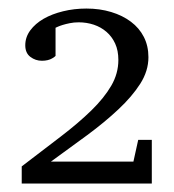

<svg xmlns="http://www.w3.org/2000/svg" viewBox="-20 -812 406 449"><path d="M30.8 -382.8V-422.9L122.1 -492.7Q163.6 -524.4 193.6 -553.7Q223.6 -583 240.2 -611.6Q256.8 -640.1 256.8 -671.9Q256.8 -693.8 249.3 -710.2Q241.7 -726.6 229 -737.5Q216.3 -748.5 199.5 -754.2Q182.6 -759.8 164.1 -759.8Q152.8 -759.8 143.3 -757.8Q133.8 -755.9 126.7 -753.7Q119.6 -751.5 115.2 -749.5Q110.8 -747.6 109.9 -747.1V-681.2Q106.4 -677.7 101.6 -675.3Q97.7 -672.9 91.6 -671.4Q85.4 -669.9 78.1 -669.9Q63 -669.9 51 -679Q39.1 -688 39.1 -706.1Q39.1 -725.1 50.8 -741Q62.5 -756.8 82 -768.1Q101.6 -779.3 127.4 -785.6Q153.3 -792 182.1 -792Q213.4 -792 240 -783.9Q266.6 -775.9 286.1 -761.2Q305.7 -746.6 316.4 -725.6Q327.1 -704.6 327.1 -678.2Q327.1 -646 307.9 -616Q288.6 -585.9 256.8 -556.2Q225.1 -526.4 184.1 -496.1Q143.1 -465.8 99.1 -434.1H292L303.2 -484.9H335V-382.8Z"/></svg>

Font: BabelStone Ogham Bound
Style: Regular
Weight: 400
Designer: Andrew West
Foundry: BabelStone
Version: Version 2.02 March 14, 2022